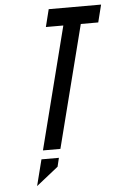

<svg xmlns="http://www.w3.org/2000/svg" viewBox="-57 -707 575 913"><g transform="rotate(-5 230.5 -250.5)"><path d="M208.3 0H125L273.3 -583.3H190L210.8 -666.7H460.8L440 -583.3H356.7ZM114.2 41.7H197.5L187.5 83.3L82.5 166.7Z"/></g></svg>

Font: Yulong
Style: Italic
Weight: 400
Italic angle: -14.25°
Designer: GGBotNet
Foundry: f0n7.com
Version: 1.00